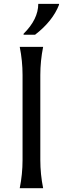

<svg xmlns="http://www.w3.org/2000/svg" viewBox="-20 -982 328 1002"><path d="M288.1 -961.9V-957Q254.9 -871.6 163.1 -800.8H103V-805.7Q179.7 -881.8 179.7 -961.9ZM83 0Q97.7 -73.2 97.7 -146.5V-590.8Q97.7 -664.1 83 -737.3H205.1Q190.4 -664.1 190.4 -590.8V-146.5Q190.4 -73.2 205.1 0Z"/></svg>

Font: Classica
Style: Book
Weight: 400
Designer: Wojciech Kalinowski "wmk69" (wmk69@o2.pl)
Foundry: Wojciech Kalinowski "wmk69" (wmk69@o2.pl)
Version: Version 2.1.1; 2021-05-14